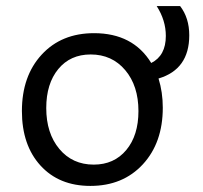

<svg xmlns="http://www.w3.org/2000/svg" viewBox="-20 -601 667 631"><path d="M277 10Q174 10 113 -57Q52 -124 52 -236Q52 -351 117 -421.5Q182 -492 289 -492Q417 -492 477 -394Q525 -418 525 -483Q525 -534 495 -581H572Q602 -542 602 -485Q602 -373 501 -343Q515 -298 515 -247Q515 -132 449.5 -61Q384 10 277 10ZM288 -60Q355 -60 395 -108Q435 -156 435 -236Q435 -319 391.5 -370.5Q348 -422 278 -422Q211 -422 171.5 -374Q132 -326 132 -246Q132 -163 175 -111.5Q218 -60 288 -60Z"/></svg>

Font: Cantarell
Style: Regular
Weight: 400
Designer: Dave Crossland, Nikolaus Waxweiler, Florian Fecher, Jacques Le Bailly, Eben Sorkin, Alexei Vanyashin, Alexios Zavras, Em
Version: Version 0.303